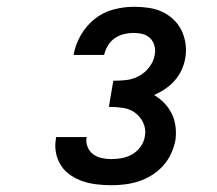

<svg xmlns="http://www.w3.org/2000/svg" viewBox="-20 -863 640 566"><path d="M308 -317Q287 -317 265.5 -319.5Q244 -322 224.5 -328.5Q205 -335 188 -346.5Q171 -358 160 -375Q149 -392 145 -412.5Q141 -433 145 -455Q145 -456 145 -457Q145 -458 145 -459H236Q236 -458 235.5 -457.5Q235 -457 235 -457Q233 -442 238.5 -429Q244 -416 255 -408Q266 -400 280 -397Q294 -394 308 -394Q324 -394 340 -397Q356 -400 370.5 -408.5Q385 -417 395 -431.5Q405 -446 407 -461Q411 -482 402.5 -500.5Q394 -519 378.5 -530.5Q363 -542 342.5 -545Q322 -548 301 -548L314 -625Q333 -625 352 -627Q371 -629 389 -638.5Q407 -648 420 -665Q433 -682 436 -701Q439 -714 435.5 -727.5Q432 -741 423 -750Q414 -759 401 -762.5Q388 -766 374 -766Q360 -766 345.5 -762.5Q331 -759 318.5 -750.5Q306 -742 298 -728.5Q290 -715 287 -701H197Q202 -731 218 -759Q234 -787 259 -807Q284 -827 314.5 -835Q345 -843 374 -843Q396 -843 417.5 -840Q439 -837 457.5 -828.5Q476 -820 491 -806Q506 -792 515 -773.5Q524 -755 527 -733.5Q530 -712 526 -691Q523 -673 515 -656Q507 -639 494.5 -625Q482 -611 466.5 -600.5Q451 -590 434 -583Q451 -573 464.5 -559Q478 -545 486.5 -527.5Q495 -510 497.5 -489.5Q500 -469 497 -449Q493 -429 484 -409.5Q475 -390 460.5 -374Q446 -358 427.5 -346.5Q409 -335 389 -328.5Q369 -322 348.5 -319.5Q328 -317 308 -317Z"/></svg>

Font: Iosevka SS04 Extended Oblique
Style: Bold
Weight: 700
Width: 7
Italic angle: -9°
Monospace: yes
Designer: Belleve Invis
Foundry: Belleve Invis
Version: Version 19.0.0; ttfautohint (v1.8.4)